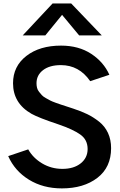

<svg xmlns="http://www.w3.org/2000/svg" viewBox="-20 -1048 679 1086"><path d="M26.4 -165 139.6 -203.1Q167 -154.3 218.8 -123.5Q270.5 -92.8 333 -92.8Q397.5 -92.8 436.5 -124Q475.6 -155.3 475.6 -205.1Q475.6 -257.8 434.1 -287.1Q392.6 -316.4 312.5 -343.8Q198.2 -381.8 158.2 -404.3Q53.7 -463.9 53.7 -577.1Q53.7 -672.9 128.9 -731.4Q204.1 -790 325.2 -790Q424.8 -790 495.6 -743.7Q566.4 -697.3 598.6 -625L490.2 -588.9Q427.7 -679.7 324.2 -679.7Q260.7 -679.7 223.6 -651.4Q186.5 -623 186.5 -577.1Q186.5 -563.5 189.5 -551.3Q192.4 -539.1 201.2 -528.3Q210 -517.6 216.8 -509.8Q223.6 -502 239.3 -493.2Q254.9 -484.4 264.2 -479.5Q273.4 -474.6 294.9 -466.8Q316.4 -459 325.7 -456.1Q335 -453.1 360.4 -444.8Q385.7 -436.5 394.5 -433.6Q439.5 -418.9 473.6 -402.3Q507.8 -385.7 540.5 -359.9Q573.2 -334 590.8 -295.9Q608.4 -257.8 608.4 -210Q608.4 -101.6 530.8 -42Q453.1 17.6 330.1 17.6Q223.6 17.6 143.6 -31.7Q63.5 -81.1 26.4 -165ZM108.4 -847.7 277.3 -1028.3H382.8L555.7 -847.7H427.7L331.1 -963.9L236.3 -847.7Z"/></svg>

Font: Gothic A1
Style: Bold
Weight: 700
Version: Version 2.50